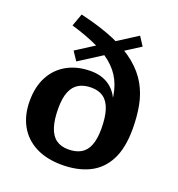

<svg xmlns="http://www.w3.org/2000/svg" viewBox="-134 -847 901 970"><g transform="rotate(20 316.0 -362.0)"><path d="M305 12Q223 12 164 -18.2Q105 -48.5 73.8 -104.5Q42.5 -160.5 42.5 -236.5Q42.5 -314 72.5 -369.2Q102.5 -424.5 156.8 -454Q211 -483.5 283 -483.5Q318 -483.5 346 -473.5Q374 -463.5 394.8 -445Q415.5 -426.5 429 -401.5Q442.5 -376.5 448 -346L436.5 -344.5Q435 -410 417.2 -459.2Q399.5 -508.5 362 -546Q324.5 -583.5 263.8 -613Q203 -642.5 115.5 -668.5L140 -736Q249.5 -710.5 326 -677.8Q402.5 -645 452.2 -603.8Q502 -562.5 530 -513Q558 -463.5 569 -405.5Q580 -347.5 580 -280Q580 -177.5 546.5 -113Q513 -48.5 451.2 -18.2Q389.5 12 305 12ZM308.5 -72.5Q349 -72.5 376.2 -88Q403.5 -103.5 417.2 -137.8Q431 -172 431 -226.5Q431 -287.5 418.5 -327.2Q406 -367 380 -386.5Q354 -406 313.5 -406Q273.5 -406 246.2 -390.2Q219 -374.5 205 -340.2Q191 -306 191 -251.5Q191 -190.5 203.8 -150.8Q216.5 -111 242.5 -91.8Q268.5 -72.5 308.5 -72.5ZM195.5 -504 164 -551 454 -736.5 485 -689Z"/></g></svg>

Font: Newsreader 9pt SemiBold
Style: Regular
Weight: 600
Designer: Hugues Gentile
Foundry: Production Type
Version: Version 1.003